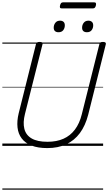

<svg xmlns="http://www.w3.org/2000/svg" viewBox="-20 -1249 927 1644"><path d="M385 19Q305 19 250.5 -2.5Q196 -24 166 -63.5Q136 -103 130 -158Q124 -213 140 -279L288 -871Q291 -881 297.5 -885.5Q304 -890 320 -890Q334 -890 340.5 -885.5Q347 -881 344 -870L194 -274Q175 -200 188.5 -146Q202 -92 251 -63.5Q300 -35 387 -35Q465 -35 523.5 -61Q582 -87 621.5 -139.5Q661 -192 680 -269L831 -871Q833 -881 839.5 -885.5Q846 -890 862 -890Q891 -890 886 -870L735 -266Q711 -173 664 -109.5Q617 -46 547 -13.5Q477 19 385 19ZM481 -973Q462 -973 451 -982.5Q440 -992 440 -1012Q440 -1036 454 -1054Q468 -1072 494 -1072Q513 -1072 524 -1062Q535 -1052 535 -1032Q535 -1008 521.5 -990.5Q508 -973 481 -973ZM724 -973Q705 -973 694 -982.5Q683 -992 683 -1012Q683 -1036 697 -1054Q711 -1072 737 -1072Q755 -1072 766.5 -1062Q778 -1052 778 -1032Q778 -1008 764.5 -990.5Q751 -973 724 -973ZM509 -1177Q497 -1177 494 -1183.5Q491 -1190 494 -1202Q497 -1215 502.5 -1222Q508 -1229 520 -1229H786Q798 -1229 801 -1222Q804 -1215 801 -1202Q798 -1190 792.5 -1183.5Q787 -1177 775 -1177ZM0 365H863V375H0ZM0 -20H863V0H0ZM0 -505H863V-500H0ZM0 -885H863V-875H0Z"/></svg>

Font: Playwrite IS Guides
Style: Regular
Weight: 400
Designer: Veronika Burian, José Scaglione
Foundry: TypeTogether
Version: Version 1.003